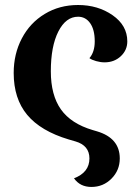

<svg xmlns="http://www.w3.org/2000/svg" viewBox="-20 -552 524 760"><path d="M341.8 188Q296.9 188 272.9 153.8Q334 130.4 334 75.2Q334 23.9 278.8 7.8L252 0Q141.1 -33.2 87.6 -97.4Q34.2 -161.6 34.2 -263.2Q34.2 -338.4 66.4 -399.9Q98.6 -461.4 157 -496.8Q215.3 -532.2 289.1 -532.2Q367.7 -532.2 425.8 -491.7Q483.9 -451.2 483.9 -388.2Q483.9 -353.5 458 -329.3Q432.1 -305.2 394 -305.2Q377.9 -305.2 360.6 -310.1Q343.3 -314.9 334 -321.8Q355 -346.2 355 -388.2Q355 -434.6 336.9 -460.2Q318.8 -485.8 289.1 -485.8Q240.7 -485.8 210.9 -427.2Q181.2 -368.7 181.2 -270Q181.2 -175.3 221.2 -118.9Q261.2 -62.5 347.2 -37.1L363.8 -32.2Q454.1 -5.4 454.1 75.2Q454.1 122.1 421.4 155Q388.7 188 341.8 188Z"/></svg>

Font: Arima
Style: Bold
Weight: 700
Designer: Joana Correia and Natanael Gama
Foundry: NDISCOVER
Version: Version 1.100;Glyphs 3.1.2 (3151)